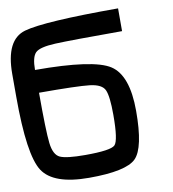

<svg xmlns="http://www.w3.org/2000/svg" viewBox="-93 -957 937 1038"><g transform="rotate(-10 375.0 -437.5)"><path d="M625 -875V-750Q343.8 -750 257.8 -746.1Q171.9 -742.2 148.4 -718.8Q125 -695.3 125 -625Q445.3 -625 535.2 -566.4Q625 -507.8 625 -312.5Q625 -109.4 570.3 -54.7Q515.6 0 312.5 0Q117.2 0 58.6 -89.8Q0 -179.7 0 -500V-625Q0 -812.5 109.4 -843.8Q218.8 -875 625 -875ZM500 -312.5Q500 -414.1 484.4 -449.2Q468.8 -484.4 402.3 -492.2Q335.9 -500 125 -500Q125 -289.1 132.8 -222.7Q140.6 -156.2 175.8 -140.6Q210.9 -125 312.5 -125Q453.1 -125 476.6 -148.4Q500 -171.9 500 -312.5Z"/></g></svg>

Font: CraftyPE
Style: Regular
Weight: 400
Designer: Erek Butcher
Foundry: Haunted Coop
Version: Version 0.018;April 4, 2024;FontCreator 15.0.0.2962 64-bit